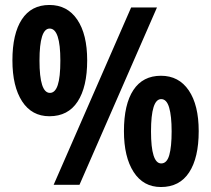

<svg xmlns="http://www.w3.org/2000/svg" viewBox="-20 -744 850 773"><path d="M179 -724Q251 -724 291 -665Q331 -606 331 -501Q331 -394 292.5 -335Q254 -276 179 -276Q108 -276 69 -336Q30 -396 30 -501Q30 -608 68 -666Q106 -724 179 -724ZM612 -714 300 0H196L508 -714ZM180 -629Q139 -629 139 -500Q139 -370 181 -370Q202 -370 212.5 -401.5Q223 -433 223 -500Q223 -629 180 -629ZM628 -439Q700 -439 740 -380Q780 -321 780 -216Q780 -109 741.5 -50Q703 9 628 9Q557 9 518 -51.5Q479 -112 479 -216Q479 -324 517 -381.5Q555 -439 628 -439ZM629 -345Q588 -345 588 -215Q588 -86 629 -86Q652 -86 661.5 -119.5Q671 -153 671 -215Q671 -277 661 -311Q651 -345 629 -345Z"/></svg>

Font: Noto Sans Thai Cond
Style: Bold
Weight: 700
Width: 3
Designer: Monotype Design Team
Foundry: Monotype Imaging Inc.
Version: Version 2.002; ttfautohint (v1.8.4.7-5d5b)